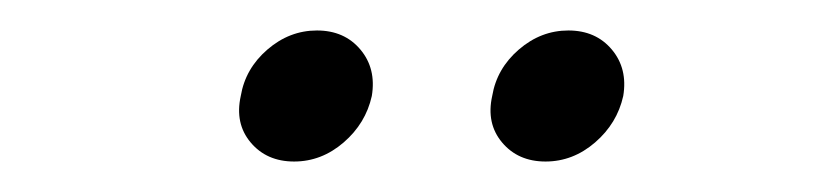

<svg xmlns="http://www.w3.org/2000/svg" viewBox="-20 -700 540 126"><path d="M138 -637Q141 -655 155.5 -667.5Q170 -680 188 -680Q206 -680 216.5 -667.5Q227 -655 224 -637Q220 -619 205.5 -606.5Q191 -594 173 -594Q155 -594 144.5 -606.5Q134 -619 138 -637ZM303 -637Q306 -655 320.5 -667.5Q335 -680 353 -680Q371 -680 381.5 -667.5Q392 -655 389 -637Q385 -619 370.5 -606.5Q356 -594 338 -594Q320 -594 309.5 -606.5Q299 -619 303 -637Z"/></svg>

Font: Quicksand
Style: Italic
Weight: 400
Italic angle: -12°
Designer: Andrew Paglinawan
Foundry: Andrew Paglinawan
Version: 1.002